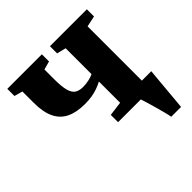

<svg xmlns="http://www.w3.org/2000/svg" viewBox="-190 -694 1024 1024"><g transform="rotate(-45 322.0 -182.0)"><path d="M527.5 180Q525 164.5 518.2 138.5Q511.5 112.5 503.5 84.2Q495.5 56 488.5 32.8Q481.5 9.5 478 -0.5L447.5 -67H624Q622.5 -53 620.2 -27.5Q618 -2 615.2 28.5Q612.5 59 609.8 89Q607 119 605 143.5Q603 168 601.5 180ZM306.5 0V-55L387.5 -65.5V-225.5Q369 -216 348.5 -208.5Q328 -201 304 -197Q280 -193 250.5 -193Q188 -193 146 -213Q104 -233 82.8 -276.5Q61.5 -320 61.5 -390V-476.5L14.5 -489.5V-543.5H275V-489.5L227.5 -476.5V-403.5Q227.5 -348.5 235.5 -318.2Q243.5 -288 261 -276.2Q278.5 -264.5 307.5 -264.5Q331.5 -264.5 353.8 -269.8Q376 -275 387.5 -281.5V-476.5L336 -489.5V-543.5H614.5V-489.5L553 -476.5V-65.5L615 -55V0Z"/></g></svg>

Font: Merriweather 48pt Black
Style: Regular
Weight: 900
Version: Version 2.100